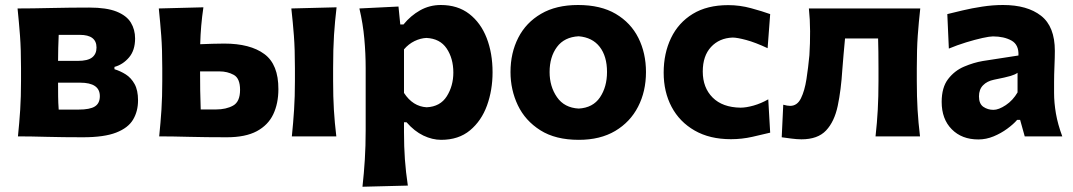

<svg xmlns="http://www.w3.org/2000/svg" viewBox="-20 -532 4185 749"><path d="M50 0Q55.5 -53.5 58.8 -103.8Q62 -154 62 -216V-266Q62 -340.5 58 -393Q54 -445.5 48.5 -499Q104.5 -499 180 -500.8Q255.5 -502.5 328 -502.5Q395.5 -502.5 434.8 -486.8Q474 -471 490.5 -443.8Q507 -416.5 507 -382Q507 -335.5 483.2 -307.8Q459.5 -280 426.5 -271V-262Q449.5 -255 470.5 -241.8Q491.5 -228.5 505 -204.2Q518.5 -180 518.5 -140.5Q518.5 -98 499.2 -65.5Q480 -33 433.2 -14.8Q386.5 3.5 303.5 3.5Q225.5 3.5 161.8 1.8Q98 0 50 0ZM209 -396Q208 -370 207.2 -345.5Q206.5 -321 206.5 -294.5H283.5Q322.5 -294.5 339.5 -308Q356.5 -321.5 356.5 -346.5Q356.5 -396 291.5 -396ZM209 -104.5H286.5Q331 -104.5 350.2 -116.8Q369.5 -129 369.5 -157Q369.5 -209.5 292.5 -209.5H206.5Q206.5 -181 206.8 -156Q207 -131 209 -104.5Z M601 0Q606.5 -53.5 609.8 -103.8Q613 -154 613 -216V-266Q613 -340.5 609 -393Q605 -445.5 599.5 -499L773.5 -503.5Q768 -466.5 765 -431.5Q762 -396.5 761 -359.5Q784 -360.5 808.2 -361.2Q832.5 -362 854.5 -362Q956 -362 1011.2 -321.2Q1066.5 -280.5 1066 -184Q1066 -128.5 1046 -86.2Q1026 -44 981.8 -20.2Q937.5 3.5 865 3.5Q784 3.5 717.5 1.8Q651 0 601 0ZM763 -105H822.5Q862 -105 889.2 -120Q916.5 -135 916.5 -181.5Q916.5 -226.5 891.8 -240Q867 -253.5 836 -253.5H760.5Q760.5 -215.5 761 -179.2Q761.5 -143 763 -105ZM1118.5 0Q1124 -53.5 1127.2 -103.8Q1130.5 -154 1130.5 -216V-266Q1130.5 -340.5 1126.5 -393Q1122.5 -445.5 1116.5 -499L1293 -503.5Q1286.5 -449 1283 -395.5Q1279.5 -342 1279.5 -266V-216Q1279.5 -154 1282.5 -103.8Q1285.5 -53.5 1292 0Z M1394 196.5Q1400 143 1403.2 90.5Q1406.5 38 1406.5 -24V-266Q1406.5 -323 1401.2 -381.2Q1396 -439.5 1382 -499L1534.5 -506.5L1541.5 -436.5H1554Q1582 -471 1619 -491.8Q1656 -512.5 1699.5 -512.5Q1765.5 -512.5 1810.5 -477.8Q1855.5 -443 1878.5 -383.8Q1901.5 -324.5 1901.5 -250Q1901.5 -180.5 1879.8 -120.5Q1858 -60.5 1813.5 -23.5Q1769 13.5 1701 13.5Q1666.5 13.5 1631.5 -3.2Q1596.5 -20 1566 -55H1556V-16Q1556 40 1559.5 89.2Q1563 138.5 1571 192ZM1644.5 -113.5Q1697.5 -116 1723 -156.5Q1748.5 -197 1748.5 -249Q1748.5 -304 1722.5 -342.8Q1696.5 -381.5 1643.5 -384Q1620.5 -383 1597.2 -371.8Q1574 -360.5 1556 -339.5V-169.5Q1590.5 -116.5 1644.5 -113.5Z M2238 13.5Q2147 13.5 2088 -23.8Q2029 -61 2000.2 -121.2Q1971.5 -181.5 1971.5 -251Q1971.5 -325.5 2001.8 -384.8Q2032 -444 2090.8 -478.2Q2149.5 -512.5 2235 -512.5Q2323.5 -512.5 2382.2 -477.8Q2441 -443 2470.5 -383.8Q2500 -324.5 2500 -251Q2500 -175.5 2469.2 -115.8Q2438.5 -56 2380 -21.2Q2321.5 13.5 2238 13.5ZM2237.5 -108.5Q2293 -111.5 2320.5 -152.2Q2348 -193 2348 -251Q2348 -312.5 2319.5 -349.2Q2291 -386 2237.5 -390.5Q2181.5 -387.5 2152.8 -348.8Q2124 -310 2124 -251Q2124 -194.5 2152.8 -153Q2181.5 -111.5 2237.5 -108.5Z M2831.5 11Q2748.5 11 2689.8 -22.8Q2631 -56.5 2600 -115Q2569 -173.5 2569 -248.5Q2569 -324 2597.8 -383.8Q2626.5 -443.5 2682.5 -477.8Q2738.5 -512 2821 -512Q2866 -512 2910 -500Q2954 -488 2984.5 -477L2974.5 -344Q2926.5 -366.5 2891 -376Q2855.5 -385.5 2838 -385.5Q2786 -383.5 2753.8 -348.8Q2721.5 -314 2721.5 -253Q2721.5 -190 2760 -151.5Q2798.5 -113 2869 -112Q2890.5 -112 2919.8 -120.2Q2949 -128.5 2977 -144.5L2984.5 -14.5Q2955.5 -7.5 2914.8 1.8Q2874 11 2831.5 11Z M3106.5 11.5Q3089.5 11.5 3066.5 8.5Q3043.5 5.5 3029.5 3.5L3035.5 -123.5Q3051.5 -119 3062.5 -119Q3090 -119 3104.5 -148.5Q3119 -178 3126 -223.2Q3133 -268.5 3137.5 -316.5Q3140.5 -363.5 3140.2 -410Q3140 -456.5 3135.5 -499H3570Q3564 -445.5 3560.2 -393Q3556.5 -340.5 3556.5 -266V-216Q3556.5 -154 3559.5 -103.8Q3562.5 -53.5 3569 0H3395.5Q3401.5 -53.5 3404.2 -103.8Q3407 -154 3407 -216V-266Q3407 -334.5 3405.5 -382H3276.5Q3273.5 -350.5 3270.8 -319.5Q3268 -288.5 3266 -261Q3261 -180.5 3248 -119Q3235 -57.5 3202.5 -23Q3170 11.5 3106.5 11.5Z M3796.5 12Q3732 12 3692.8 -27.8Q3653.5 -67.5 3653.5 -134.5Q3653.5 -191 3678.8 -223.8Q3704 -256.5 3741.2 -272.2Q3778.5 -288 3814 -294L3953 -315.5Q3955 -357.5 3925.8 -373.8Q3896.5 -390 3853.5 -390Q3841 -390 3812.5 -383.8Q3784 -377.5 3749 -366.8Q3714 -356 3681.5 -342.5L3675.5 -477Q3700 -483 3735.5 -491.5Q3771 -500 3812 -506.2Q3853 -512.5 3893 -512.5Q3987.5 -512.5 4041.2 -470.5Q4095 -428.5 4095 -333.5Q4095 -309 4093.5 -274.2Q4092 -239.5 4092 -211.5V-169.5Q4092 -131.5 4099.2 -89.2Q4106.5 -47 4124 0H3977.5L3959.5 -64.5H3948Q3933.5 -47.5 3909.2 -29.8Q3885 -12 3856 0Q3827 12 3796.5 12ZM3855.5 -103.5Q3876 -103.5 3903.8 -122Q3931.5 -140.5 3949.5 -171.5V-248Q3940 -241 3922.5 -235.8Q3905 -230.5 3857.5 -221Q3830.5 -215.5 3814.8 -199.2Q3799 -183 3799 -156Q3799 -127 3816.2 -115.2Q3833.5 -103.5 3855.5 -103.5Z"/></svg>

Font: Commissioner Flair
Style: Bold
Weight: 700
Designer: Kostas Bartsokas
Foundry: Kostas Bartsokas
Version: Version 1.000; ttfautohint (v1.8.3)